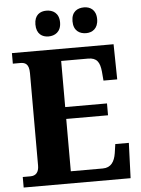

<svg xmlns="http://www.w3.org/2000/svg" viewBox="-61 -969 744 1016"><g transform="rotate(-5 311.5 -461.0)"><path d="M424 -785C455 -785 488 -803 488 -854C488 -905 455 -922 424 -922C389 -922 357 -905 357 -854C357 -803 389 -785 424 -785ZM224 -785C257 -785 291 -803 291 -854C291 -905 257 -922 224 -922C191 -922 160 -905 160 -854C160 -803 191 -785 224 -785ZM23 0H591L598 -187H526L519 -139C512 -95 493 -64 449 -64H279V-342H501V-405H279V-650H422C468 -650 484 -626 489 -575L493 -527H566L563 -714H23V-658H62C87 -658 109 -651 109 -600V-109C109 -74 93 -56 64 -56H23Z"/></g></svg>

Font: Noto Serif Sinhala SemiCondensed ExtraBold
Style: Regular
Weight: 800
Width: 4
Designer: Jelle Bosma - Monotype Design Team
Foundry: Monotype Imaging Inc.
Version: Version 2.007